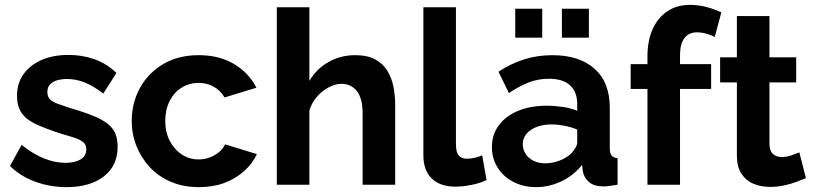

<svg xmlns="http://www.w3.org/2000/svg" viewBox="-20 -760 3345 790"><path d="M254 10Q187 10 126 -12Q65 -34 21 -77L69 -164Q116 -126 161.5 -108Q207 -90 249 -90Q288 -90 311.5 -104Q335 -118 335 -146Q335 -165 322 -175.5Q309 -186 284.5 -194Q260 -202 225 -212Q167 -231 128 -249Q89 -267 69.5 -294.5Q50 -322 50 -365Q50 -417 76.5 -454.5Q103 -492 150.5 -513Q198 -534 262 -534Q318 -534 368 -516.5Q418 -499 459 -460L405 -375Q365 -406 329 -420.5Q293 -435 256 -435Q235 -435 216.5 -430Q198 -425 186.5 -413.5Q175 -402 175 -381Q175 -362 185.5 -351.5Q196 -341 217.5 -333Q239 -325 270 -315Q333 -297 376.5 -278Q420 -259 442 -231.5Q464 -204 464 -156Q464 -78 407 -34Q350 10 254 10Z M799 10Q735 10 684 -11.5Q633 -33 597 -71.5Q561 -110 541.5 -159Q522 -208 522 -262Q522 -336 555.5 -397.5Q589 -459 651 -496Q713 -533 798 -533Q883 -533 944 -496Q1005 -459 1035 -399L904 -359Q887 -388 859 -403.5Q831 -419 797 -419Q759 -419 727.5 -399.5Q696 -380 678 -344.5Q660 -309 660 -262Q660 -216 678.5 -180.5Q697 -145 728 -124.5Q759 -104 797 -104Q821 -104 842.5 -112Q864 -120 881 -134Q898 -148 906 -166L1037 -126Q1019 -87 984.5 -56Q950 -25 903.5 -7.5Q857 10 799 10Z M1606 0H1472V-294Q1472 -355 1448.5 -385Q1425 -415 1384 -415Q1360 -415 1333 -401Q1306 -387 1284.5 -362.5Q1263 -338 1253 -306V0H1119V-730H1253V-427Q1282 -477 1332 -505Q1382 -533 1441 -533Q1492 -533 1524 -515.5Q1556 -498 1574 -468.5Q1592 -439 1599 -402.5Q1606 -366 1606 -327Z M1722 -730H1856V-168Q1856 -132 1868 -119.5Q1880 -107 1901 -107Q1917 -107 1934 -111Q1951 -115 1964 -121L1982 -19Q1955 -6 1919 1Q1883 8 1854 8Q1791 8 1756.5 -25.5Q1722 -59 1722 -121Z M2004 -155Q2004 -206 2032.5 -244.5Q2061 -283 2112 -304Q2163 -325 2229 -325Q2262 -325 2296 -320Q2330 -315 2355 -304V-332Q2355 -382 2325.5 -409Q2296 -436 2238 -436Q2195 -436 2156 -421Q2117 -406 2074 -377L2031 -465Q2083 -499 2137.5 -516Q2192 -533 2252 -533Q2364 -533 2426.5 -477Q2489 -421 2489 -317V-150Q2489 -129 2496.5 -120Q2504 -111 2521 -109V0Q2503 3 2488.5 5Q2474 7 2464 7Q2424 7 2403.5 -11Q2383 -29 2378 -55L2375 -82Q2341 -38 2290 -14Q2239 10 2186 10Q2134 10 2092.5 -11.5Q2051 -33 2027.5 -70.5Q2004 -108 2004 -155ZM2330 -128Q2341 -140 2348 -152Q2355 -164 2355 -174V-227Q2331 -237 2303 -242.5Q2275 -248 2250 -248Q2198 -248 2164.5 -225.5Q2131 -203 2131 -166Q2131 -146 2142 -128Q2153 -110 2174 -99Q2195 -88 2224 -88Q2254 -88 2283 -99.5Q2312 -111 2330 -128ZM2100 -605V-724H2211V-605ZM2292 -605V-724H2403V-605Z M2644 0V-394H2575V-496H2644V-528Q2644 -593 2665.5 -640.5Q2687 -688 2726.5 -714Q2766 -740 2819 -740Q2851 -740 2883.5 -732Q2916 -724 2948 -709L2921 -608Q2906 -616 2886 -621.5Q2866 -627 2848 -627Q2814 -627 2796 -603Q2778 -579 2778 -533V-496H2906V-394H2778V0Z M3296 -27Q3279 -20 3255 -11Q3231 -2 3203.5 3.5Q3176 9 3148 9Q3111 9 3080 -4Q3049 -17 3030.5 -45.5Q3012 -74 3012 -120V-421H2943V-524H3012V-694H3146V-524H3256V-421H3146V-165Q3147 -138 3161 -126Q3175 -114 3196 -114Q3217 -114 3237 -121Q3257 -128 3269 -133Z"/></svg>

Font: Raleway Thin
Style: Bold
Weight: 700
Version: Version 4.026